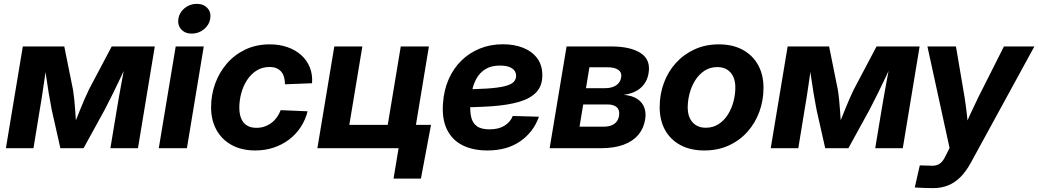

<svg xmlns="http://www.w3.org/2000/svg" viewBox="-20 -761 5332 986"><path d="M10.3 0 97.2 -522.5H310.1L355 -299.8Q358.9 -275.4 361.6 -248.3Q364.3 -221.2 366.2 -193.6Q368.2 -166 369.9 -140.4Q371.6 -114.7 373.5 -93.3H349.1Q358.4 -115.2 368.7 -140.9Q378.9 -166.5 389.9 -193.8Q400.9 -221.2 412.6 -248.3Q424.3 -275.4 436 -299.8L553.7 -522.5H774.9L688.5 0H546.9L579.6 -196.8Q585 -230 590.8 -262.9Q596.7 -295.9 602.8 -329.1Q608.9 -362.3 615 -394.8Q621.1 -427.2 626.5 -459H644Q624.5 -416 603.8 -371.8Q583 -327.6 561.5 -283.9Q540 -240.2 517.6 -197.3L409.2 0H290L245.6 -197.3Q237.3 -240.2 230 -284.2Q222.7 -328.1 216.6 -372.1Q210.4 -416 204.6 -459H224.1Q219.2 -426.8 214.4 -394.3Q209.5 -361.8 204.8 -328.9Q200.2 -295.9 195.1 -262.9Q189.9 -230 184.1 -196.8L151.9 0Z M795.4 0 882.3 -522.5H1026.4L939.9 0ZM964.8 -588.4Q930.2 -588.4 910.6 -610.4Q891.1 -632.3 896 -665Q901.4 -697.8 928.5 -719.5Q955.6 -741.2 990.2 -741.2Q1025.4 -741.2 1045.2 -719.5Q1064.9 -697.8 1059.6 -665Q1054.2 -632.3 1027.1 -610.4Q1000 -588.4 964.8 -588.4Z M1291 11.7Q1221.2 11.7 1170.2 -16.1Q1119.1 -43.9 1091.6 -94Q1064 -144 1064 -210.4Q1064 -272.9 1084.7 -330.8Q1105.5 -388.7 1144.8 -434.3Q1184.1 -480 1240 -506.6Q1295.9 -533.2 1365.7 -533.2Q1415 -533.2 1456.3 -518.8Q1497.6 -504.4 1526.9 -478Q1556.2 -451.7 1571 -415Q1585.9 -378.4 1582.5 -333.5L1443.4 -328.1Q1443.4 -347.2 1439.2 -363.3Q1435.1 -379.4 1425.5 -391.4Q1416 -403.3 1400.9 -410.2Q1385.7 -417 1364.3 -417Q1326.2 -417 1297.1 -398.4Q1268.1 -379.9 1248.3 -349.1Q1228.5 -318.4 1218.8 -281.5Q1209 -244.6 1209 -208.5Q1209 -176.3 1218.5 -152.8Q1228 -129.4 1247.8 -116.9Q1267.6 -104.5 1296.9 -104.5Q1319.3 -104.5 1338.9 -111.3Q1358.4 -118.2 1374.5 -130.4Q1390.6 -142.6 1402.3 -159.2Q1414.1 -175.8 1421.4 -195.3L1559.6 -189.5Q1548.3 -144.5 1523.9 -107.7Q1499.5 -70.8 1464.4 -44.2Q1429.2 -17.6 1385.3 -2.9Q1341.3 11.7 1291 11.7Z M1609.9 0 1696.8 -522.5H1840.8L1773.9 -119.6H1971.2L2038.1 -522.5H2182.6L2096.2 0ZM2001 156.2 2026.9 0H1984.9L2004.4 -119.6H2193.4L2141.6 156.2Z M2482.9 11.7Q2408.7 11.7 2355.2 -15.1Q2301.8 -42 2275.4 -95.9Q2249 -149.9 2254.9 -229.5Q2259.3 -297.4 2283.7 -353.3Q2308.1 -409.2 2349.1 -449.5Q2390.1 -489.7 2444.3 -511.7Q2498.5 -533.7 2562.5 -533.7Q2620.6 -533.7 2666.3 -515.6Q2711.9 -497.6 2738.5 -462.2Q2765.1 -426.8 2765.1 -374.5Q2765.1 -320.8 2734.9 -288.1Q2704.6 -255.4 2646.7 -238.3Q2588.9 -221.2 2504.9 -215.3Q2420.9 -209.5 2312.5 -209.5L2327.6 -302.2Q2420.9 -302.2 2480.2 -306.2Q2539.6 -310.1 2572.3 -318.4Q2605 -326.7 2617.7 -340.1Q2630.4 -353.5 2630.4 -371.6Q2630.4 -396.5 2609.1 -410.4Q2587.9 -424.3 2547.9 -424.3Q2502.4 -424.3 2473.4 -406.2Q2444.3 -388.2 2427.7 -358.9Q2411.1 -329.6 2404.1 -294.4Q2397 -259.3 2395.5 -224.6Q2393.1 -189 2399.7 -159.7Q2406.2 -130.4 2428.2 -113.5Q2450.2 -96.7 2494.1 -96.7Q2540.5 -96.7 2570.8 -115.5Q2601.1 -134.3 2613.3 -165.5L2747.6 -161.6Q2720.2 -83.5 2652.3 -35.9Q2584.5 11.7 2482.9 11.7Z M2802.7 0 2889.6 -522.5H3117.7Q3217.8 -522.5 3270.3 -488.3Q3322.8 -454.1 3310.5 -383.8Q3303.2 -339.8 3271.5 -310.8Q3239.7 -281.7 3182.6 -273.9Q3226.1 -270.5 3252.4 -253.2Q3278.8 -235.8 3288.8 -208.5Q3298.8 -181.2 3293 -147Q3285.6 -101.1 3257.6 -68.1Q3229.5 -35.2 3181.9 -17.6Q3134.3 0 3066.9 0ZM2956.1 -110.4H3080.6Q3113.3 -110.4 3133.8 -124.3Q3154.3 -138.2 3158.7 -165Q3164.1 -193.8 3148.4 -209.2Q3132.8 -224.6 3099.6 -224.6H2975.1ZM2989.3 -308.1H3086.9Q3122.1 -308.1 3144 -322.8Q3166 -337.4 3169.9 -363.3Q3174.3 -388.2 3155.8 -401.9Q3137.2 -415.5 3100.1 -415.5H3006.8Z M3596.7 11.7Q3525.9 11.7 3474.4 -15.9Q3422.9 -43.5 3395.3 -93.5Q3367.7 -143.6 3367.7 -210.9Q3367.7 -276.4 3389.2 -334.7Q3410.6 -393.1 3450.9 -437.5Q3491.2 -481.9 3547.1 -507.6Q3603 -533.2 3671.4 -533.2Q3742.7 -533.2 3793.9 -505.4Q3845.2 -477.5 3873 -427.5Q3900.9 -377.4 3900.9 -309.6Q3900.9 -246.1 3879.9 -188Q3858.9 -129.9 3819.1 -85Q3779.3 -40 3723.1 -14.2Q3667 11.7 3596.7 11.7ZM3604.5 -105Q3642.1 -105 3670.7 -123.8Q3699.2 -142.6 3718.3 -173.1Q3737.3 -203.6 3746.8 -240Q3756.3 -276.4 3756.3 -311.5Q3756.3 -344.7 3745.1 -368.2Q3733.9 -391.6 3713.1 -404.1Q3692.4 -416.5 3664.1 -416.5Q3626.5 -416.5 3598.1 -397.9Q3569.8 -379.4 3550.5 -348.9Q3531.2 -318.4 3521.5 -281.7Q3511.7 -245.1 3511.7 -209.5Q3511.7 -160.2 3536.9 -132.6Q3562 -105 3604.5 -105Z M3938 0 4024.9 -522.5H4237.8L4282.7 -299.8Q4286.6 -275.4 4289.3 -248.3Q4292 -221.2 4293.9 -193.6Q4295.9 -166 4297.6 -140.4Q4299.3 -114.7 4301.3 -93.3H4276.9Q4286.1 -115.2 4296.4 -140.9Q4306.6 -166.5 4317.6 -193.8Q4328.6 -221.2 4340.3 -248.3Q4352.1 -275.4 4363.8 -299.8L4481.4 -522.5H4702.6L4616.2 0H4474.6L4507.3 -196.8Q4512.7 -230 4518.6 -262.9Q4524.4 -295.9 4530.5 -329.1Q4536.6 -362.3 4542.7 -394.8Q4548.8 -427.2 4554.2 -459H4571.8Q4552.2 -416 4531.5 -371.8Q4510.7 -327.6 4489.3 -283.9Q4467.8 -240.2 4445.3 -197.3L4336.9 0H4217.8L4173.3 -197.3Q4165 -240.2 4157.7 -284.2Q4150.4 -328.1 4144.3 -372.1Q4138.2 -416 4132.3 -459H4151.9Q4147 -426.8 4142.1 -394.3Q4137.2 -361.8 4132.6 -328.9Q4127.9 -295.9 4122.8 -262.9Q4117.7 -230 4111.8 -196.8L4079.6 0Z M4677.7 201.7 4703.6 88.4 4758.8 89.8Q4778.3 91.3 4792.7 86.2Q4807.1 81.1 4818.1 68.4Q4829.1 55.7 4838.4 34.7L4856.4 -1L4742.7 -522.5H4889.2L4933.6 -261.2Q4940.9 -214.4 4946 -166.7Q4951.2 -119.1 4956.1 -70.8H4917Q4937.5 -119.1 4959.2 -166.7Q4981 -214.4 5003.9 -261.2L5135.7 -522.5H5292L4964.8 76.2Q4941.4 118.7 4913.1 147.5Q4884.8 176.3 4849.9 190.7Q4814.9 205.1 4772 205.1Q4748 205.1 4723.6 204.1Q4699.2 203.1 4677.7 201.7Z"/></svg>

Font: Inter 28pt
Style: Bold Italic
Weight: 700
Italic angle: -9.3988°
Designer: Rasmus Andersson
Foundry: rsms
Version: Version 4.001;git-66647c0bb